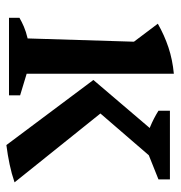

<svg xmlns="http://www.w3.org/2000/svg" viewBox="-2 -542 552 587"><g transform="rotate(90 273.5 -248.0)"><path d="M34 0V-32Q46 -39 61 -45.5Q76 -52 97 -57L107 -382L52 -455Q87 -475 124.5 -487.5Q162 -500 205 -504V-54L271 -34V0ZM423 -415Q393 -421 367.5 -431.5Q342 -442 318 -457V-492H528V-457ZM295 -243 298 -315 537 -17Q511 -8 482.5 -2Q454 4 423 8L224 -258L415 -482H490V-469Z"/></g></svg>

Font: Piazzolla Thin SemiBold
Style: Regular
Weight: 600
Version: Version 2.005